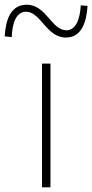

<svg xmlns="http://www.w3.org/2000/svg" viewBox="-74 -798 393 818"><path d="M105 0H141V-527H105ZM207 -638C277 -638 295 -711 299 -773L270 -775C267 -718 250 -669 209 -669C145 -669 123 -778 40 -778C-32 -778 -50 -707 -54 -643L-24 -640C-22 -700 -5 -748 37 -748C100 -748 123 -638 207 -638Z"/></svg>

Font: Source Han Sans CN ExtraLight
Style: Regular
Weight: 250
Designer: Ryoko NISHIZUKA (kana & ideographs); Paul D. Hunt (Latin, Greek & Cyrillic); Wenlong ZHANG (bopomofo); Sandoll Communica
Foundry: Adobe Systems Incorporated
Version: Version 1.004;PS 1.004;hotconv 16.6.51;makeotf.lib2.5.65220